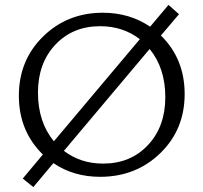

<svg xmlns="http://www.w3.org/2000/svg" viewBox="-20 -716 830 784"><path d="M637 -571Q734 -476 734 -332Q734 -187 634.5 -90.5Q535 6 389 6Q280 6 198 -50L116 48L73 13L155 -85Q57 -181 57 -325Q57 -470 156 -567Q255 -664 400 -664Q509 -664 593 -607L668 -696L711 -658ZM200 -139 551 -556Q482 -609 389 -609Q277 -609 206 -533.5Q135 -458 135 -338Q135 -218 200 -139ZM401 -48Q513 -48 584 -123.5Q655 -199 655 -319Q655 -438 591 -516L241 -100Q309 -48 401 -48Z"/></svg>

Font: EauTestInfant
Style: Regular
Weight: 400
Designer: Christian Thalmann (Catharsis Fonts)
Version: Version 0.001;PS 000.001;hotconv 1.0.88;makeotf.lib2.5.64775